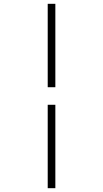

<svg xmlns="http://www.w3.org/2000/svg" viewBox="-20 -843 540 1006"><path d="M230 -386V-823H270V-386ZM230 143V-294H270V143Z"/></svg>

Font: Iosevka SS04 XLt Obl
Style: Regular
Weight: 200
Italic angle: -9°
Monospace: yes
Designer: Belleve Invis
Foundry: Belleve Invis
Version: Version 19.0.0; ttfautohint (v1.8.4)